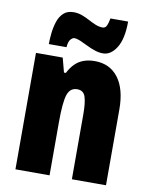

<svg xmlns="http://www.w3.org/2000/svg" viewBox="-86 -835 701 898"><g transform="rotate(10 264.5 -386.0)"><path d="M328 -563Q400 -563 440 -510Q480 -457 480 -360V0H318V-308Q318 -363 309 -391Q300 -419 270 -419Q236 -419 224 -383Q212 -347 212 -253V0H50V-553H177L195 -485H204Q217 -511 234.5 -528.5Q252 -546 275.5 -554.5Q299 -563 328 -563ZM102 -604Q102 -627 105 -655.5Q108 -684 116.5 -710.5Q125 -737 143 -754Q161 -771 191 -771Q212 -771 231 -764Q250 -757 267.5 -747.5Q285 -738 302 -731Q319 -724 336 -724Q349 -724 355 -736.5Q361 -749 365 -772H449Q449 -690 422.5 -647.5Q396 -605 358 -605Q339 -605 318.5 -612Q298 -619 279 -628.5Q260 -638 243.5 -645Q227 -652 215 -652Q207 -652 197.5 -641.5Q188 -631 186 -604Z"/></g></svg>

Font: Noto Sans Khmer ExtraCondensed Black
Style: Regular
Weight: 900
Width: 2
Designer: Danh Hong and the Monotype Design Team
Foundry: Monotype Imaging Inc.
Version: Version 2.004